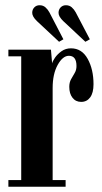

<svg xmlns="http://www.w3.org/2000/svg" viewBox="-20 -713 390 733"><path d="M12 0V-25.5H61V-498H12V-523.5H174.5L179 -471Q180.5 -479 190 -492.8Q199.5 -506.5 215 -517.5Q230.5 -528.5 251 -528.5Q292.5 -528.5 314.8 -488.2Q337 -448 337 -391.5Q337 -358.5 324.2 -341.2Q311.5 -324 290 -324Q269 -324 256.8 -339.8Q244.5 -355.5 244.5 -381.5Q244.5 -398.5 251.5 -410.8Q258.5 -423 265.2 -434.5Q272 -446 272 -461Q272 -500 243 -500Q219.5 -500 200.2 -465.2Q181 -430.5 181 -377V-25.5H230.5V0ZM306 -553.5 222 -632Q203.5 -649.5 203.5 -664Q203.5 -676.5 211.5 -684.8Q219.5 -693 231.5 -693Q245 -693 254 -685Q263 -677 269 -666L323 -563ZM205.5 -553.5 121.5 -632Q103 -649.5 103 -664Q103 -676.5 111 -684.8Q119 -693 131 -693Q144.5 -693 153.5 -685Q162.5 -677 168.5 -666L222 -563Z"/></svg>

Font: Imbue 50pt
Style: Bold
Weight: 700
Designer: Tyler Finck
Foundry: Etcetera Type Company
Version: Version 1.102; ttfautohint (v1.8.3)